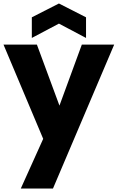

<svg xmlns="http://www.w3.org/2000/svg" viewBox="-21 -813 673 1098"><path d="M226 -19 98 265H282L632 -558H447L319 -209L190 -558H-1ZM161 -596 316 -678 471 -596V-714L316 -793L161 -714Z"/></svg>

Font: Poppins
Style: Bold
Weight: 700
Designer: Ninad Kale (Devanagari), Jonny Pinhorn (Latin)
Foundry: Indian Type Foundry
Version: 4.004